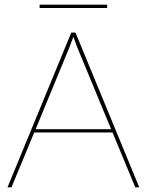

<svg xmlns="http://www.w3.org/2000/svg" viewBox="-20 -799 626 819"><path d="M460 -234H126L29 0H12L284 -660H302L574 0H557ZM454 -248 310 -596 293 -642 276 -597 132 -248ZM437 -765H149V-779H437Z"/></svg>

Font: Work Sans Thin
Style: Regular
Weight: 260
Designer: Wei Huang
Foundry: Wei Huang
Version: Version 1.500